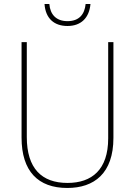

<svg xmlns="http://www.w3.org/2000/svg" viewBox="-20 -923 669 953"><path d="M429 -903H405C400 -852 373 -818 315 -818C259 -818 229 -851 225 -903H201C206 -831 249 -794 315 -794C382 -794 423 -834 429 -903ZM543 -239V-714H517V-236C517 -81 436 -15 315 -15C187 -15 113 -87 113 -243V-714H87V-240C87 -73 169 10 314 10C447 10 543 -62 543 -239Z"/></svg>

Font: Noto Sans Gujarati SemiCondensed Thin
Style: Regular
Weight: 100
Width: 4
Designer: Jelle Bosma - Monotype Design Team, Universal Thirst
Foundry: Monotype Imaging Inc.
Version: Version 2.106